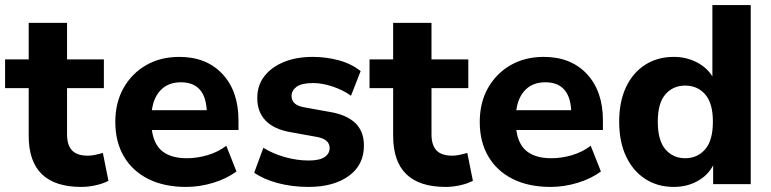

<svg xmlns="http://www.w3.org/2000/svg" viewBox="-21 -725 3034 756"><path d="M299 11Q92 11 92 -190V-378H-1V-491H92V-635H243V-491H388V-378H243V-196Q243 -154 262.5 -133Q282 -112 325 -112Q338 -112 352.5 -115Q367 -118 384 -123L406 -13Q385 -2 356 4.5Q327 11 299 11Z M712 11Q625 11 562.5 -20.5Q500 -52 466.5 -109.5Q433 -167 433 -245Q433 -321 465.5 -378.5Q498 -436 554.5 -468.5Q611 -501 685 -501Q792 -501 855 -433.5Q918 -366 918 -251V-213H577Q585 -155 619.5 -128.5Q654 -102 715 -102Q755 -102 796 -114Q837 -126 870 -151L910 -50Q873 -22 819.5 -5.5Q766 11 712 11ZM691 -401Q643 -401 613.5 -372Q584 -343 577 -291H793Q787 -401 691 -401Z M1194 11Q1129 11 1073 -4Q1017 -19 980 -45L1016 -143Q1053 -120 1100.5 -106.5Q1148 -93 1195 -93Q1237 -93 1257 -106.5Q1277 -120 1277 -142Q1277 -177 1226 -186L1121 -205Q1058 -216 1025 -250Q992 -284 992 -339Q992 -389 1020 -425Q1048 -461 1097 -481Q1146 -501 1210 -501Q1263 -501 1313 -487.5Q1363 -474 1399 -445L1361 -348Q1331 -370 1289.5 -384Q1248 -398 1212 -398Q1167 -398 1147 -383.5Q1127 -369 1127 -347Q1127 -312 1174 -303L1279 -284Q1344 -273 1378 -240.5Q1412 -208 1412 -152Q1412 -75 1352 -32Q1292 11 1194 11Z M1734 11Q1527 11 1527 -190V-378H1434V-491H1527V-635H1678V-491H1823V-378H1678V-196Q1678 -154 1697.5 -133Q1717 -112 1760 -112Q1773 -112 1787.5 -115Q1802 -118 1819 -123L1841 -13Q1820 -2 1791 4.5Q1762 11 1734 11Z M2147 11Q2060 11 1997.5 -20.5Q1935 -52 1901.5 -109.5Q1868 -167 1868 -245Q1868 -321 1900.5 -378.5Q1933 -436 1989.5 -468.5Q2046 -501 2120 -501Q2227 -501 2290 -433.5Q2353 -366 2353 -251V-213H2012Q2020 -155 2054.5 -128.5Q2089 -102 2150 -102Q2190 -102 2231 -114Q2272 -126 2305 -151L2345 -50Q2308 -22 2254.5 -5.5Q2201 11 2147 11ZM2126 -401Q2078 -401 2048.5 -372Q2019 -343 2012 -291H2228Q2222 -401 2126 -401Z M2632 11Q2568 11 2519.5 -20.5Q2471 -52 2444 -109.5Q2417 -167 2417 -246Q2417 -325 2444 -382Q2471 -439 2519.5 -470Q2568 -501 2632 -501Q2681 -501 2722 -480Q2763 -459 2784 -424V-705H2935V0H2787V-74Q2767 -35 2725.5 -12Q2684 11 2632 11ZM2677 -102Q2725 -102 2755.5 -137Q2786 -172 2786 -246Q2786 -319 2755.5 -353.5Q2725 -388 2677 -388Q2629 -388 2599 -353.5Q2569 -319 2569 -246Q2569 -172 2599 -137Q2629 -102 2677 -102Z"/></svg>

Font: Nunito Sans ExtraBold
Style: Regular
Weight: 800
Designer: Vernon Adams
Foundry: Vernon Adams
Version: Version 3.101; ttfautohint (v1.8.4.7-5d5b);gftools[0.9.27]